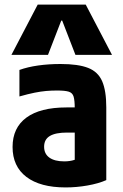

<svg xmlns="http://www.w3.org/2000/svg" viewBox="-20 -810 540 840"><path d="M267 10Q156 10 95.5 -36Q35 -82 35 -167Q35 -251 95.5 -295.5Q156 -340 271 -340H376V-230H273Q223 -230 198 -215Q173 -200 173 -168Q173 -137 196 -120.5Q219 -104 261 -104Q286 -104 305.5 -110.5Q325 -117 343 -131L307 -58V-336Q307 -371 302 -387.5Q297 -404 280.5 -409Q264 -414 230 -414Q205 -414 182 -412Q159 -410 131.5 -404.5Q104 -399 65 -388V-504Q101 -517 147 -523.5Q193 -530 245 -530Q322 -530 365.5 -513Q409 -496 427 -454.5Q445 -413 445 -340V-22Q411 -7 363 1.5Q315 10 267 10ZM30 -570 145 -790H355L470 -570H310L252 -720H248L190 -570Z"/></svg>

Font: M PLUS Code Latin
Style: Bold
Weight: 700
Designer: Coji Morishita
Foundry: UNDERFOREST DESIGN
Version: Version 1.002; ttfautohint (v1.8.3)